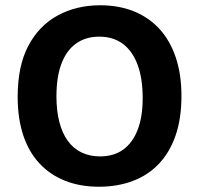

<svg xmlns="http://www.w3.org/2000/svg" viewBox="-20 -694 755 728"><path d="M355 14Q284 14 227 -8.5Q170 -31 129.5 -74.5Q89 -118 68 -181.5Q47 -245 47 -327Q47 -444 87.5 -520.5Q128 -597 199 -635.5Q270 -674 360 -674Q430 -674 486.5 -651.5Q543 -629 583.5 -585.5Q624 -542 646 -477.5Q668 -413 668 -330Q668 -245 646 -181Q624 -117 583 -73.5Q542 -30 484 -8Q426 14 355 14ZM359 -101Q412 -101 447.5 -127Q483 -153 502 -202Q521 -251 521 -322Q521 -397 501.5 -449Q482 -501 445.5 -528Q409 -555 356 -555Q305 -555 268.5 -529Q232 -503 213 -452.5Q194 -402 194 -329Q194 -274 205 -231.5Q216 -189 237 -160Q258 -131 289 -116Q320 -101 359 -101Z"/></svg>

Font: Bricolage Grotesque 24pt
Style: Bold
Weight: 700
Designer: Mathieu Triay
Foundry: Atelier Triay
Version: Version 1.001;gftools[0.9.33.dev8+g029e19f]